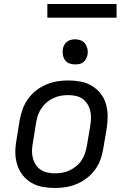

<svg xmlns="http://www.w3.org/2000/svg" viewBox="-20 -929 640 957"><path d="M254 8Q222 8 192 2.5Q162 -3 136.5 -18Q111 -33 93 -56Q75 -79 66 -107.5Q57 -136 56.5 -167Q56 -198 62 -230L78 -330Q83 -357 92.5 -384Q102 -411 119 -435Q136 -459 159.5 -477.5Q183 -496 210 -507.5Q237 -519 264.5 -523.5Q292 -528 319 -528Q351 -528 381 -522.5Q411 -517 436.5 -502Q462 -487 480.5 -464Q499 -441 507.5 -412.5Q516 -384 516.5 -353Q517 -322 512 -290L495 -190Q491 -163 481.5 -136Q472 -109 455 -85Q438 -61 414.5 -42.5Q391 -24 364 -12.5Q337 -1 309 3.5Q281 8 254 8ZM254 -65Q273 -65 292 -68.5Q311 -72 328.5 -80.5Q346 -89 361.5 -102Q377 -115 387.5 -131.5Q398 -148 404 -166Q410 -184 413 -202L430 -302Q433 -322 433.5 -341Q434 -360 429.5 -378Q425 -396 415 -411.5Q405 -427 390.5 -437Q376 -447 357 -451Q338 -455 319 -455Q300 -455 281.5 -451.5Q263 -448 245 -439.5Q227 -431 212 -418Q197 -405 186 -388.5Q175 -372 169 -354Q163 -336 160 -318L144 -218Q140 -198 139.5 -179Q139 -160 143.5 -142Q148 -124 158 -108.5Q168 -93 183 -83Q198 -73 216.5 -69Q235 -65 254 -65ZM354 -608Q339 -608 325.5 -613Q312 -618 304 -629.5Q296 -641 293.5 -655.5Q291 -670 293 -685Q295 -695 300.5 -705Q306 -715 314.5 -721.5Q323 -728 333.5 -730.5Q344 -733 355 -733Q370 -733 383.5 -727.5Q397 -722 405 -710.5Q413 -699 416 -684.5Q419 -670 416 -655Q414 -645 408.5 -635Q403 -625 394.5 -618.5Q386 -612 375.5 -610Q365 -608 354 -608ZM216 -841V-909H561V-841Z"/></svg>

Font: Iosevka Aile
Style: Italic
Weight: 400
Italic angle: -9°
Designer: Belleve Invis
Foundry: Belleve Invis
Version: Version 28.0.1; ttfautohint (v1.8.4)